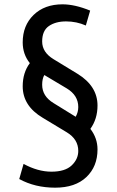

<svg xmlns="http://www.w3.org/2000/svg" viewBox="-20 -626 540 888"><path d="M85 -227Q85 -290 118 -334Q85 -375 85 -430Q85 -508 135.5 -557Q186 -606 269 -606Q326 -606 397 -577L377 -508Q334 -527 285.5 -527Q237 -527 206 -505.5Q175 -484 175 -434Q175 -384 228 -352L338 -285Q431 -228 431 -138Q431 -76 398 -30Q431 13 431 65Q431 144 379.5 193Q328 242 235 242Q142 242 69 202L89 132Q155 168 218 168Q281 168 311.5 139Q342 110 342 72Q342 18 289 -14L178 -81Q85 -136 85 -227ZM175 -234Q175 -181 228 -149L330 -86Q342 -107 342 -131Q342 -185 289 -217L185 -279Q175 -262 175 -234Z"/></svg>

Font: Average Sans
Style: Regular
Weight: 400
Designer: Eduardo Rodriguez Tunni
Foundry: Eduardo Rodriguez Tunni
Version: Version 1.001